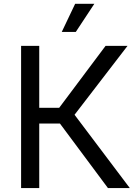

<svg xmlns="http://www.w3.org/2000/svg" viewBox="-20 -962 712 982"><path d="M87.9 0V-727.5H180.7V-410.6H282.7L520 -727.5H632.3L361.3 -375L644 0H532.2L286.6 -330.1H180.7V0ZM295.9 -798.8 364.3 -942.4H462.4L367.7 -798.8Z"/></svg>

Font: Inter Variable
Style: Regular
Weight: 400
Designer: Rasmus Andersson
Foundry: rsms
Version: Version 4.001;git-9221beed3